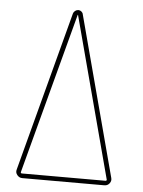

<svg xmlns="http://www.w3.org/2000/svg" viewBox="-53 -772 605 814"><g transform="rotate(5 250.0 -365.0)"><path d="M64.5 -25.4Q63.5 -24.4 64.9 -22Q66.4 -19.5 68.4 -19.5H425.8Q427.7 -19.5 429.2 -21.5Q430.7 -23.4 429.7 -25.4L248 -709Q248 -710 247.1 -710Q246.1 -710 246.1 -709ZM72.3 0Q59.6 0 50.8 -10.7Q42 -21.5 45.9 -34.2L225.6 -713.9Q227.5 -720.7 233.9 -725.6Q240.2 -730.5 247.6 -730.5Q254.9 -730.5 260.7 -725.6Q266.6 -720.7 267.6 -713.9L448.2 -34.2Q452.1 -21.5 443.8 -10.7Q435.5 0 421.9 0Z"/></g></svg>

Font: Rounded Mgen+ 1mn thin
Style: Regular
Weight: 100
Designer: [Source Han Sans]
Ryoko NISHIZUKA  (kana & ideographs); Paul D. Hunt (Latin, Greek & Cyrillic); Wenlong ZHANG  (bopomofo
Version: Version 1.059.20150602